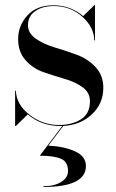

<svg xmlns="http://www.w3.org/2000/svg" viewBox="-20 -490 460 762"><path d="M43 10H40V-130H43Q45 -75 97 -34.5Q149 6 214 6Q266 6 301.5 -16.5Q337 -39 337 -88Q337 -123 307.5 -144Q278 -165 236.5 -177Q195 -189 153 -203.5Q111 -218 81.5 -251Q52 -284 52 -335Q52 -388 88.5 -428.5Q125 -469 192 -469Q260 -469 310 -426L355 -470H357V-330H354Q354 -381 307 -423.5Q260 -466 193 -466Q149 -466 120 -446Q91 -426 91 -390Q91 -358 122 -336.5Q153 -315 196.5 -302Q240 -289 284 -273Q328 -257 359 -224Q390 -191 390 -142Q390 -79 345 -36.5Q300 6 231 10L172 88Q234 91 277.5 110.5Q321 130 321 169Q321 252 152 252V249Q196 249 223 232Q250 215 250 189Q250 152 222 140Q194 128 138 128L227 10H219Q144 10 90 -36Z"/></svg>

Font: Bodoni* 72
Style: Regular
Weight: 400
Version: Version 1.003